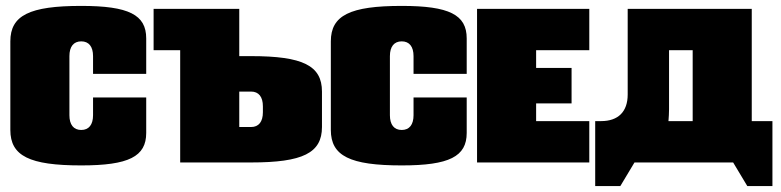

<svg xmlns="http://www.w3.org/2000/svg" viewBox="-20 -550 2645 650"><path d="M475 -300V-420C475 -500 416 -530 255 -530C80 -530 15 -498 15 -410V-110C15 -22 80 10 255 10C416 10 475 -20 475 -100V-220H295V-160C295 -128 281 -110 255 -110C229 -110 215 -128 215 -160V-360C215 -392 229 -410 255 -410C281 -410 295 -392 295 -360V-300Z M790 -120V-240H830C856 -240 870 -222 870 -190V-170C870 -138 856 -120 830 -120ZM500 -520V-380H590V0H830C1005 0 1070 -32 1070 -120V-240C1070 -328 1005 -360 830 -360H790V-520Z M1560 -300V-420C1560 -500 1501 -530 1340 -530C1165 -530 1100 -498 1100 -410V-110C1100 -22 1165 10 1340 10C1501 10 1560 -20 1560 -100V-220H1380V-160C1380 -128 1366 -110 1340 -110C1314 -110 1300 -128 1300 -160V-360C1300 -392 1314 -410 1340 -410C1366 -410 1380 -392 1380 -360V-300Z M1595 -520V0H1975V-140H1795V-200H1915V-320H1795V-380H1975V-520Z M2105 -520V-230C2105 -172 2073 -140 2015 -140H1995V80H2080L2128 0H2462L2510 80H2595V-140H2525V-520ZM2245 -380H2325V-140H2243C2244 -153 2245 -166 2245 -180Z"/></svg>

Font: MikodacsPCS
Style: Regular
Weight: 900
Designer: gluk (gluksza@wp.pl)
Foundry: gluk (gluksza@wp.pl)
Version: Version 0.27